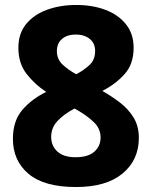

<svg xmlns="http://www.w3.org/2000/svg" viewBox="-20 -743 612 773"><path d="M287 -723Q352 -723 404 -703.5Q456 -684 487 -645.5Q518 -607 518 -551Q518 -485 481.5 -444.5Q445 -404 392 -377Q429 -356 463 -330Q497 -304 518 -269.5Q539 -235 539 -188Q539 -99 473.5 -44.5Q408 10 286 10Q158 10 95 -43Q32 -96 32 -184Q32 -256 69.5 -300Q107 -344 166 -373Q120 -403 87 -445.5Q54 -488 54 -551Q54 -608 85 -646Q116 -684 169 -703.5Q222 -723 287 -723ZM285 -604Q251 -604 230 -586.5Q209 -569 209 -537Q209 -505 231.5 -483.5Q254 -462 287 -444Q317 -460 340 -481Q363 -502 363 -538Q363 -569 341 -586.5Q319 -604 285 -604ZM186 -192Q186 -156 211 -133Q236 -110 284 -110Q335 -110 360 -132.5Q385 -155 385 -189Q385 -225 358.5 -250.5Q332 -276 296 -297L280 -306Q238 -284 212 -256.5Q186 -229 186 -192Z"/></svg>

Font: Noto Sans Sinhala UI ExtraBold
Style: Regular
Weight: 800
Designer: Jelle Bosma - Monotype Design Team
Foundry: Monotype Imaging Inc.
Version: Version 2.006; ttfautohint (v1.8.4.7-5d5b)